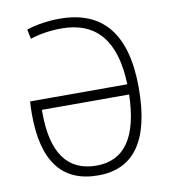

<svg xmlns="http://www.w3.org/2000/svg" viewBox="-81 -772 747 850"><g transform="rotate(-10 293.0 -346.5)"><path d="M293 9.8C454.6 9.8 536.1 -106.4 536.1 -341.8C536.1 -583 438 -703.1 244.1 -703.1C192.4 -703.1 142.1 -695.8 94.7 -680.7L103.5 -637.7C147 -651.9 194.8 -659.2 244.1 -659.2C400.9 -659.2 482.9 -562 488.8 -365.2H51.8C50.3 -347.2 49.8 -327.6 49.8 -307.6C49.8 -95.2 131.3 9.8 293 9.8ZM488.8 -319.3C484.4 -128.9 418.5 -34.2 293 -34.2C162.6 -34.2 96.7 -125 96.7 -307.6C96.7 -311.5 96.7 -315.4 96.7 -319.3Z"/></g></svg>

Font: Cascadia Mono PL ExtraLight
Style: Regular
Weight: 200
Monospace: yes
Designer: Aaron Bell
Foundry: Saja Typeworks
Version: Version 2404.023